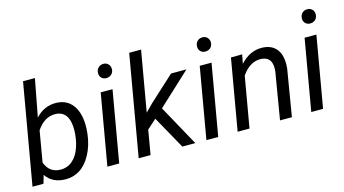

<svg xmlns="http://www.w3.org/2000/svg" viewBox="-84 -1060 2474 1380"><g transform="rotate(-15 1153.5 -370.0)"><path d="M494.6 -261.7Q484.9 -180.7 450.2 -115.7Q415.5 -50.8 366.2 -19.5Q316.9 11.7 256.8 10.3Q161.1 8.3 114.7 -61.5L96.7 0H15.1L145.5 -750H233.9L180.7 -469.7Q244.1 -540 335 -538.1Q411.1 -536.1 453.6 -481.9Q496.1 -427.7 498.5 -332.5Q499 -301.3 495.6 -272ZM410.6 -313Q412.1 -384.3 386.7 -422.1Q361.3 -460 309.1 -461.9Q226.6 -463.9 169.4 -378.9L129.9 -148.9Q159.2 -68.4 239.7 -66.4Q291.5 -64.5 330.3 -97.2Q369.1 -129.9 389.2 -188.7Q409.2 -247.6 410.6 -313Z M660.2 0H572.3L664.1 -528.3H752ZM732.9 -721.2Q755.4 -722.2 770.3 -707.8Q785.2 -693.4 785.2 -669.9Q784.7 -647 770.3 -632.3Q755.9 -617.7 732.9 -616.7Q710 -615.7 695.3 -629.9Q680.7 -644 681.2 -667Q681.6 -689.9 695.8 -705.1Q710 -720.2 732.9 -721.2Z M994.1 -243.7 924.8 -181.6 893.6 0H805.2L935.5 -750H1023.9L945.8 -301.8L1000 -356.4L1187.5 -528.3H1302.2L1059.6 -303.2L1226.6 0H1129.9Z M1397 0H1309.1L1400.9 -528.3H1488.8ZM1469.7 -721.2Q1492.2 -722.2 1507.1 -707.8Q1522 -693.4 1522 -669.9Q1521.5 -647 1507.1 -632.3Q1492.7 -617.7 1469.7 -616.7Q1446.8 -615.7 1432.1 -629.9Q1417.5 -644 1418 -667Q1418.5 -689.9 1432.6 -705.1Q1446.8 -720.2 1469.7 -721.2Z M1716.8 -528.8 1704.1 -461.9Q1775.4 -540 1866.2 -538.1Q1940.9 -536.1 1976.6 -486.3Q2012.2 -436.5 2002.9 -346.2L1945.3 0H1856.9L1915 -347.7Q1918 -371.6 1915.5 -392.1Q1907.2 -460.4 1835 -461.9Q1755.4 -463.4 1695.3 -377L1629.9 0H1541.5L1633.3 -528.3Z M2177.2 0H2089.4L2181.2 -528.3H2269ZM2250 -721.2Q2272.5 -722.2 2287.4 -707.8Q2302.2 -693.4 2302.2 -669.9Q2301.8 -647 2287.4 -632.3Q2272.9 -617.7 2250 -616.7Q2227.1 -615.7 2212.4 -629.9Q2197.8 -644 2198.2 -667Q2198.7 -689.9 2212.9 -705.1Q2227.1 -720.2 2250 -721.2Z"/></g></svg>

Font: TypoPRO Roboto
Style: Italic
Weight: 400
Italic angle: -12°
Designer: Google
Version: Version 2.136; 2016